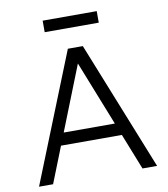

<svg xmlns="http://www.w3.org/2000/svg" viewBox="-95 -970 917 1049"><g transform="rotate(-10 363.5 -445.0)"><path d="M555 -200H166V-268H555ZM691 0H610L345 -669H379L114 0H36L322 -715H405ZM513 -826H213V-890H513Z"/></g></svg>

Font: Wix Madefor Display
Style: Regular
Weight: 400
Designer: Dalton Maag Ltd
Foundry: Dalton Maag Ltd
Version: Version 3.100